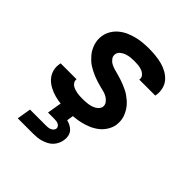

<svg xmlns="http://www.w3.org/2000/svg" viewBox="-205 -659 1010 1010"><g transform="rotate(45 300.0 -154.0)"><path d="M252 8Q226 8 201.5 6Q177 4 153 -2.5Q129 -9 108 -20Q87 -31 71 -48Q55 -65 48 -88.5Q41 -112 46 -138L47 -144H166L165 -143Q164 -132 169 -123.5Q174 -115 182 -109.5Q190 -104 199.5 -101Q209 -98 219 -96Q229 -94 239.5 -93.5Q250 -93 260 -93Q270 -93 280 -93.5Q290 -94 300.5 -95.5Q311 -97 321 -100Q331 -103 340 -108Q349 -113 356.5 -121Q364 -129 366 -139Q368 -155 359 -167Q350 -179 338 -186.5Q326 -194 311 -198Q296 -202 281.5 -205.5Q267 -209 253 -213.5Q239 -218 225.5 -223.5Q212 -229 199 -235.5Q186 -242 173.5 -250Q161 -258 151 -267.5Q141 -277 131.5 -288Q122 -299 115 -312Q108 -325 103.5 -339Q99 -353 97.5 -368Q96 -383 99 -399Q102 -421 114.5 -442Q127 -463 146 -478.5Q165 -494 187 -503.5Q209 -513 231.5 -518.5Q254 -524 276.5 -526Q299 -528 321 -528Q346 -528 370.5 -525.5Q395 -523 418 -517Q441 -511 461.5 -499.5Q482 -488 497 -471Q512 -454 518 -430.5Q524 -407 520 -382L519 -376H400V-377Q403 -392 393 -403Q383 -414 370 -419Q357 -424 342.5 -425.5Q328 -427 313 -427Q299 -427 285 -425.5Q271 -424 257 -419.5Q243 -415 230.5 -405Q218 -395 216 -382Q213 -366 222 -353.5Q231 -341 243.5 -334Q256 -327 270.5 -323Q285 -319 299.5 -315Q314 -311 328 -306.5Q342 -302 355.5 -296.5Q369 -291 382.5 -284.5Q396 -278 407.5 -270Q419 -262 430 -252.5Q441 -243 450 -232Q459 -221 466 -208.5Q473 -196 478 -182Q483 -168 484 -152.5Q485 -137 483 -122Q479 -99 465.5 -77.5Q452 -56 432.5 -41Q413 -26 390.5 -16.5Q368 -7 344.5 -1.5Q321 4 298 6Q275 8 252 8ZM92 220 105 142H220Q228 142 235.5 141.5Q243 141 251 138.5Q259 136 265.5 130Q272 124 274 116Q275 108 271 101.5Q267 95 260 91.5Q253 88 245 87Q237 86 229 86H183L213 -93H305L283 43Q297 47 310.5 54Q324 61 333 72Q342 83 345 98.5Q348 114 345 129Q343 144 336 158Q329 172 318.5 183Q308 194 294 201Q280 208 265.5 212.5Q251 217 236 218.5Q221 220 207 220Z"/></g></svg>

Font: Iosevka Aile Oblique
Style: Bold
Weight: 700
Italic angle: -9°
Designer: Belleve Invis
Foundry: Belleve Invis
Version: Version 31.1.0; ttfautohint (v1.8.4)